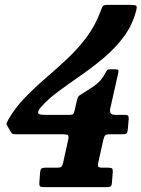

<svg xmlns="http://www.w3.org/2000/svg" viewBox="-20 -770 582 790"><path d="M444 -62 440.5 -17Q439.5 -6.5 435.5 -3.2Q431.5 0 420.5 0H163Q149.5 0 145.2 -3Q141 -6 142 -20L145 -60.5Q146 -72 150 -76Q154 -80 165.5 -80H216Q228 -80 232.2 -83.8Q236.5 -87.5 239.5 -99.5L260.5 -194.5Q264 -210 259.5 -213.8Q255 -217.5 239.5 -217.5H48Q34 -217.5 30.2 -220.2Q26.5 -223 22.5 -230.5L10.5 -251.5Q5.5 -259 7.2 -263.5Q9 -268 14 -277.5Q41.5 -325.5 81.2 -366.8Q121 -408 166 -446.8Q211 -485.5 255 -526.5Q299 -567.5 335.2 -615.5Q371.5 -663.5 393.5 -723Q398.5 -736.5 402.2 -743.2Q406 -750 424 -750H519Q536.5 -750 540.5 -746.2Q544.5 -742.5 540.5 -727Q525 -667 489.8 -619.5Q454.5 -572 408.2 -533Q362 -494 313.2 -460.2Q264.5 -426.5 220.8 -394.2Q177 -362 147 -327.5Q137 -316 136.8 -306.8Q136.5 -297.5 161.5 -297.5H268.5Q279 -297.5 281.5 -301.2Q284 -305 287 -315L296.5 -357.5Q300.5 -371.5 304.2 -375Q308 -378.5 317.5 -384Q340 -397.5 368.2 -417Q396.5 -436.5 413.5 -469.5Q417 -476.5 420.5 -480.8Q424 -485 434.5 -485H452.5Q463 -485 466 -482.2Q469 -479.5 466.5 -469.5L433.5 -323Q428 -297.5 453 -297.5H493Q504 -297.5 507 -293.8Q510 -290 509.5 -279.5L506 -239Q505 -225.5 501 -221.5Q497 -217.5 483 -217.5H431.5Q418 -217.5 413.2 -213.2Q408.5 -209 405.5 -196L384.5 -102Q381 -88 384.8 -84Q388.5 -80 403.5 -80H425Q437 -80 440.8 -77Q444.5 -74 444 -62Z"/></svg>

Font: Besley* Narrow
Style: Bold Italic
Weight: 700
Width: 4
Italic angle: -13°
Designer: Owen Earl
Foundry: indestructible type*
Version: Version 3.000; ttfautohint (v1.8.3)